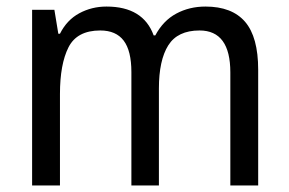

<svg xmlns="http://www.w3.org/2000/svg" viewBox="-20 -566 882 586"><path d="M607 -546Q688 -546 728 -499.5Q768 -453 768 -353V0H683V-345Q683 -473 589 -473Q522 -473 493.5 -427.5Q465 -382 465 -296V0H381V-346Q381 -411 357.5 -442Q334 -473 286 -473Q215 -473 189 -421.5Q163 -370 163 -279V0H78V-536H146L158 -463H163Q184 -505 222 -525.5Q260 -546 305 -546Q417 -546 449 -458H454Q478 -503 518 -524.5Q558 -546 607 -546Z"/></svg>

Font: Noto Sans Kannada SemiCondensed
Style: Regular
Weight: 400
Width: 4
Designer: Jelle Bosma - Monotype Design Team
Foundry: Monotype Imaging Inc.
Version: Version 2.005; ttfautohint (v1.8.4.7-5d5b)